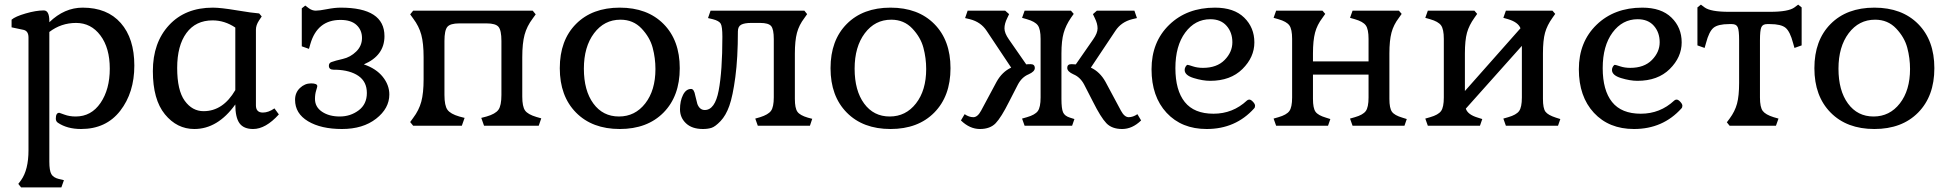

<svg xmlns="http://www.w3.org/2000/svg" viewBox="-20 -543 8407 829"><path d="M193 -452V-447Q258 -510 337 -510Q443 -510 501.5 -443.5Q560 -377 560 -260Q560 -143 499 -64.5Q438 14 330 14Q270 14 230 -13Q221 -19 221 -31Q221 -56 236 -56Q237 -56 258.5 -48Q280 -40 307 -40Q374 -40 414 -98.5Q454 -157 454 -246.5Q454 -336 413.5 -390Q373 -444 308.5 -444Q244 -444 193 -405V155Q193 193 201.5 208.5Q210 224 235 230L256 235L245 266H71L59 251L71 235Q103 190 103 106V-381Q103 -409 82 -414L30 -425V-458Q46 -472 91 -485Q136 -498 169 -498Q193 -498 193 -452Z M819 14Q744 14 692 -49.5Q640 -113 640 -236Q640 -359 710 -434.5Q780 -510 899 -510Q933 -510 1001.5 -498.5Q1070 -487 1099 -485L1110 -472L1098 -454Q1085 -434 1085 -415V-88Q1085 -57 1115 -57Q1139 -57 1165 -75L1184 -49Q1127 14 1073 14Q1032 14 1014 -11Q996 -36 996 -92Q920 14 819 14ZM859 -63Q943 -63 996 -154V-424Q950 -455 898 -455Q825 -455 785 -400.5Q745 -346 745 -249.5Q745 -153 777.5 -108Q810 -63 859 -63Z M1430 -242H1421Q1400 -242 1400 -259Q1400 -271 1411 -275Q1427 -281 1460 -288.5Q1493 -296 1518 -320.5Q1543 -345 1543 -379Q1543 -413 1519.5 -435Q1496 -457 1450 -457Q1350 -457 1320 -353L1314 -332L1283 -343V-507L1298 -519L1314 -507Q1328 -497 1343.5 -497Q1359 -497 1392 -503.5Q1425 -510 1451 -510Q1640 -510 1640 -387Q1640 -303 1551 -265Q1604 -247 1632.5 -211.5Q1661 -176 1661 -135Q1661 -75 1604 -30.5Q1547 14 1456.5 14Q1366 14 1310 -19.5Q1254 -53 1254 -112Q1254 -143 1275 -163Q1296 -183 1323 -183Q1350 -183 1350 -171Q1350 -168 1345 -152Q1340 -136 1340 -116Q1340 -81 1370.5 -60.5Q1401 -40 1447 -40Q1493 -40 1528.5 -66.5Q1564 -93 1564 -141.5Q1564 -190 1528 -215Q1492 -240 1430 -242Z M2081 -442H1963Q1924 -442 1911.5 -427Q1899 -412 1899 -366V-133Q1899 -87 1912 -69Q1925 -51 1963 -40L1986 -34L1974 0H1764L1751 -16L1764 -34Q1789 -67 1799 -104Q1809 -141 1809 -201V-296Q1809 -356 1799 -393Q1789 -430 1764 -463L1751 -481L1764 -497H2280L2293 -481L2280 -463Q2255 -430 2245 -393Q2235 -356 2235 -296V-126Q2235 -83 2247 -66Q2259 -49 2296 -38L2317 -32L2306 0H2070L2058 -34L2081 -40Q2119 -51 2132 -69Q2145 -87 2145 -133V-366Q2145 -412 2132.5 -427Q2120 -442 2081 -442Z M2810 -245Q2810 -292 2798 -337Q2786 -382 2750 -420Q2714 -458 2659 -458Q2589 -458 2545 -399.5Q2501 -341 2501 -246.5Q2501 -152 2542 -96Q2583 -40 2652.5 -40Q2722 -40 2766 -96.5Q2810 -153 2810 -245ZM2656 14Q2537 14 2467 -57Q2397 -128 2397 -248.5Q2397 -369 2467 -439.5Q2537 -510 2656 -510Q2775 -510 2845 -439.5Q2915 -369 2915 -248.5Q2915 -128 2845 -57Q2775 14 2656 14Z M3412 -312V-116Q3412 -76 3423 -60.5Q3434 -45 3468 -35L3487 -30L3477 0H3252L3241 -31L3262 -37Q3297 -48 3309 -64.5Q3321 -81 3321 -123V-374Q3321 -417 3309.5 -430.5Q3298 -444 3262 -444H3223Q3195 -444 3180.5 -436.5Q3166 -429 3166 -407Q3166 -293 3155 -210.5Q3144 -128 3129 -86Q3114 -44 3091 -20Q3068 4 3052 9Q3036 14 3015 14Q2968 14 2942 -10.5Q2916 -35 2916 -71Q2916 -107 2929 -133Q2942 -159 2964 -159Q2977 -159 2982 -130Q2988 -105 2991 -94Q3001 -68 3023 -68Q3067 -68 3083 -152Q3099 -236 3099 -384Q3099 -428 3092 -440.5Q3085 -453 3058 -460L3037 -465L3048 -497H3453L3465 -482L3453 -465Q3430 -435 3421 -401Q3412 -367 3412 -312Z M3979 -245Q3979 -292 3967 -337Q3955 -382 3919 -420Q3883 -458 3828 -458Q3758 -458 3714 -399.5Q3670 -341 3670 -246.5Q3670 -152 3711 -96Q3752 -40 3821.5 -40Q3891 -40 3935 -96.5Q3979 -153 3979 -245ZM3825 14Q3706 14 3636 -57Q3566 -128 3566 -248.5Q3566 -369 3636 -439.5Q3706 -510 3825 -510Q3944 -510 4014 -439.5Q4084 -369 4084 -248.5Q4084 -128 4014 -57Q3944 14 3825 14Z M4473 -122V-375Q4473 -417 4461 -433.5Q4449 -450 4414 -460L4393 -466L4404 -497H4604L4616 -483L4604 -466Q4582 -434 4572.5 -400.5Q4563 -367 4563 -312V-116Q4563 -74 4570 -58Q4577 -42 4600 -35L4619 -29L4609 0H4404L4393 -31L4414 -37Q4449 -47 4461 -63.5Q4473 -80 4473 -122ZM4820 -65Q4835 -37 4853.5 -37Q4872 -37 4891 -50L4907 -23Q4869 14 4825 14Q4781 14 4757 -11Q4733 -36 4699 -104L4661 -178Q4644 -210 4615 -222Q4588 -234 4588 -250Q4588 -266 4606 -266Q4618 -266 4625 -265L4700 -373Q4719 -400 4719 -420.5Q4719 -441 4707 -465L4699 -482L4716 -497H4878L4889 -465L4868 -460Q4821 -448 4796 -410L4690 -251Q4729 -233 4753 -190ZM4430 -266Q4448 -266 4448 -249Q4448 -234 4421 -222Q4392 -210 4375 -178L4337 -104Q4303 -36 4279 -11Q4255 14 4211 14Q4167 14 4129 -23L4145 -50Q4164 -37 4182.5 -37Q4201 -37 4216 -65L4283 -190Q4307 -233 4346 -251L4240 -410Q4215 -448 4168 -460L4147 -465L4158 -497H4320L4337 -482L4329 -465Q4317 -441 4317 -420.5Q4317 -400 4336 -373L4411 -265Q4417 -266 4430 -266Z M5190 14Q5082 14 5017 -56Q4952 -126 4952 -244Q4952 -362 5028.5 -436Q5105 -510 5226 -510Q5308 -510 5352 -467Q5396 -424 5396 -360Q5396 -296 5344.5 -245Q5293 -194 5205 -194Q5173 -194 5134 -206Q5095 -218 5095 -241Q5095 -249 5099.5 -256Q5104 -263 5107.5 -263Q5111 -263 5130.5 -256.5Q5150 -250 5174 -250Q5234 -250 5267.5 -284Q5301 -318 5301 -360.5Q5301 -403 5276 -431.5Q5251 -460 5206 -460Q5140 -460 5097.5 -402.5Q5055 -345 5055 -249Q5055 -153 5095.5 -102.5Q5136 -52 5219.5 -52Q5303 -52 5364 -109Q5368 -113 5374.5 -113Q5381 -113 5390 -103.5Q5399 -94 5399 -86.5Q5399 -79 5395 -75Q5315 14 5190 14Z M5889 -122V-221H5649V-116Q5649 -76 5660 -60.5Q5671 -45 5705 -35L5724 -29L5714 0H5490L5479 -31L5500 -37Q5535 -47 5547 -63.5Q5559 -80 5559 -122V-375Q5559 -417 5547 -433.5Q5535 -450 5500 -460L5479 -466L5490 -497H5690L5702 -483L5690 -466Q5667 -436 5658 -402Q5649 -368 5649 -312V-278H5889V-375Q5889 -417 5877 -433.5Q5865 -450 5830 -460L5809 -466L5820 -497H6020L6032 -483L6020 -466Q5997 -436 5988 -402Q5979 -368 5979 -312V-116Q5979 -76 5990 -60.5Q6001 -45 6035 -35L6054 -29L6044 0H5820L5809 -31L5830 -37Q5865 -47 5877 -63.5Q5889 -80 5889 -122Z M6551 -122V-345L6309 -74Q6317 -48 6361 -35L6380 -29L6370 0H6145L6134 -31L6155 -37Q6190 -47 6202 -63.5Q6214 -80 6214 -122V-375Q6214 -417 6202 -433.5Q6190 -450 6155 -460L6134 -466L6145 -497H6346L6358 -483L6346 -466Q6323 -434 6314 -401.5Q6305 -369 6305 -312V-150L6545 -421Q6535 -447 6492 -460L6471 -466L6482 -497H6683L6695 -483L6683 -466Q6660 -434 6651 -401.5Q6642 -369 6642 -312V-116Q6642 -75 6653 -60.5Q6664 -46 6698 -35L6717 -29L6707 0H6482L6471 -31L6492 -37Q6527 -47 6539 -63.5Q6551 -80 6551 -122Z M7035 14Q6927 14 6862 -56Q6797 -126 6797 -244Q6797 -362 6873.5 -436Q6950 -510 7071 -510Q7153 -510 7197 -467Q7241 -424 7241 -360Q7241 -296 7189.5 -245Q7138 -194 7050 -194Q7018 -194 6979 -206Q6940 -218 6940 -241Q6940 -249 6944.5 -256Q6949 -263 6952.5 -263Q6956 -263 6975.5 -256.5Q6995 -250 7019 -250Q7079 -250 7112.5 -284Q7146 -318 7146 -360.5Q7146 -403 7121 -431.5Q7096 -460 7051 -460Q6985 -460 6942.5 -402.5Q6900 -345 6900 -249Q6900 -153 6940.5 -102.5Q6981 -52 7064.5 -52Q7148 -52 7209 -109Q7213 -113 7219.5 -113Q7226 -113 7235 -103.5Q7244 -94 7244 -86.5Q7244 -79 7240 -75Q7160 14 7035 14Z M7622 -439H7610Q7591 -439 7585 -425.5Q7579 -412 7579 -369V-122Q7579 -80 7591 -64Q7603 -48 7638 -37L7659 -31L7648 0H7448L7436 -15L7448 -31Q7471 -62 7480 -95.5Q7489 -129 7489 -185V-369Q7489 -412 7483 -425.5Q7477 -439 7458 -439H7446Q7398 -439 7378.5 -423Q7359 -407 7346 -357L7340 -336L7309 -347V-511L7324 -523L7340 -511Q7366 -492 7445 -492H7623Q7702 -492 7728 -511L7744 -523L7759 -511V-347L7728 -336L7722 -357Q7709 -407 7689.5 -423Q7670 -439 7622 -439Z M8227 -245Q8227 -292 8215 -337Q8203 -382 8167 -420Q8131 -458 8076 -458Q8006 -458 7962 -399.5Q7918 -341 7918 -246.5Q7918 -152 7959 -96Q8000 -40 8069.5 -40Q8139 -40 8183 -96.5Q8227 -153 8227 -245ZM8073 14Q7954 14 7884 -57Q7814 -128 7814 -248.5Q7814 -369 7884 -439.5Q7954 -510 8073 -510Q8192 -510 8262 -439.5Q8332 -369 8332 -248.5Q8332 -128 8262 -57Q8192 14 8073 14Z"/></svg>

Font: Gabriela
Style: Regular
Weight: 400
Designer: Eduardo Rodriguez Tunni
Foundry: Eduardo Rodriguez Tunni
Version: Version 1.003